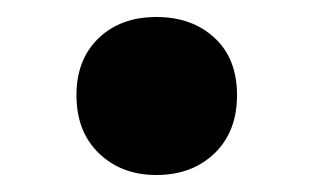

<svg xmlns="http://www.w3.org/2000/svg" viewBox="-20 -464 370 226"><path d="M70 -352Q70 -309 96.5 -283.5Q123 -258 164 -258Q206 -258 232.5 -283.5Q259 -309 259 -352Q259 -395 232.5 -419.5Q206 -444 164 -444Q122 -444 96 -419Q70 -394 70 -352Z"/></svg>

Font: Geom
Style: Bold
Weight: 700
Version: Version 1.102